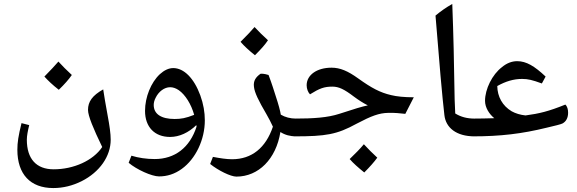

<svg xmlns="http://www.w3.org/2000/svg" viewBox="-20 -829 2925 973"><path d="M278 -374C306 -401 329 -427 344 -449C318 -473 295 -496 276 -517C261 -499 237 -474 205 -441C223 -421 247 -398 278 -374ZM250 124C300 124 348 112 394 89C485 43 541 -37 541 -121C541 -152 535 -193 526 -241C516 -296 507 -347 503 -376C448 -345 426 -314 426 -272C426 -242 453 -177 498 -84C452 -15 353 29 252 29C164 29 116 -24 116 -121C116 -141 121 -166 128 -195L89 -205C73 -140 68 -107 68 -70C68 54 134 124 250 124Z M786 65C827 65 865 53 901 27C972 -24 1018 -122 1018 -219C1018 -260 1011 -302 995 -346C963 -433 912 -484 858 -484C835 -484 812 -473 790 -453C745 -411 715 -337 715 -267C715 -186 763 -135 842 -135C889 -135 936 -157 975 -195L976 -187C942 -81 866 -23 764 -23C722 -23 682 -29 646 -40L632 -4C672 30 749 65 786 65ZM865 -226C797 -226 759 -251 759 -297C759 -308 762 -321 769 -334C784 -365 813 -387 842 -387C857 -387 871 -382 886 -372C919 -349 949 -301 964 -247C921 -230 897 -226 865 -226Z M1272 -549C1300 -577 1323 -602 1338 -625C1312 -649 1289 -671 1270 -692C1255 -674 1231 -649 1199 -617C1217 -596 1241 -574 1272 -549ZM1178 66C1290 66 1379 -23 1401 -160C1424 -145 1451 -138 1480 -138C1485 -138 1488 -141 1488 -146V-220C1488 -225 1485 -228 1480 -228C1451 -228 1425 -235 1403 -248C1400 -267 1392 -298 1377 -343C1369 -368 1358 -404 1341 -449C1319 -456 1304 -456 1300 -455C1276 -438 1263 -419 1267 -389C1270 -360 1290 -319 1331 -249C1343 -229 1353 -208 1363 -187C1327 -80 1256 -22 1156 -22C1128 -22 1096 -27 1059 -34L1045 2C1086 35 1149 66 1178 66Z M1471 -138C1631 -138 1687 -147 1787 -202C1863 -242 1901 -256 1947 -257C1980 -258 2006 -255 2034 -252L2077 -336C2029 -336 1990 -340 1962 -347C1906 -360 1863 -383 1796 -431C1742 -470 1703 -486 1660 -486C1586 -486 1534 -449 1534 -397C1534 -379 1541 -361 1551 -351C1599 -381 1623 -390 1664 -390C1697 -390 1724 -377 1774 -339C1797 -322 1820 -307 1844 -295C1815 -289 1778 -278 1699 -252C1641 -233 1569 -228 1471 -228C1465 -228 1463 -225 1463 -220V-146C1463 -141 1465 -138 1471 -138ZM1826 45C1854 17 1876 -8 1892 -30C1868 -52 1845 -75 1824 -98C1805 -75 1781 -51 1752 -23C1770 -2 1795 20 1826 45Z M2385 -138C2390 -138 2393 -141 2393 -146V-220C2393 -225 2390 -228 2385 -228C2348 -228 2316 -236 2287 -254L2284 -325C2281 -512 2278 -655 2272 -809C2240 -791 2212 -771 2187 -750C2205 -522 2222 -330 2232 -246C2239 -182 2292 -138 2385 -138Z M2376 -138C2516 -138 2625 -151 2751 -182C2790 -191 2822 -199 2830 -203C2849 -213 2859 -232 2859 -258C2859 -274 2855 -290 2845 -299C2761 -265 2712 -253 2643 -244C2616 -247 2593 -254 2573 -265C2526 -293 2501 -339 2500 -393C2543 -417 2583 -429 2626 -429C2655 -429 2677 -424 2726 -406L2745 -441C2689 -494 2647 -519 2601 -519C2574 -519 2548 -509 2524 -489C2474 -451 2438 -377 2438 -318C2438 -284 2459 -251 2485 -230C2449 -229 2413 -228 2376 -228C2370 -228 2368 -225 2368 -220V-146C2368 -141 2370 -138 2376 -138Z"/></svg>

Font: Noto Naskh Arabic UI Medium
Style: Regular
Weight: 500
Designer: Monotype Design Team, David Williams, Mohamad Dakak and Nizar Qandah
Foundry: Monotype Imaging Inc.
Version: Version 2.014